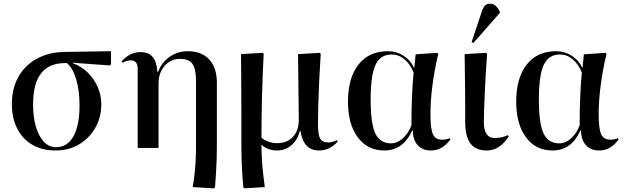

<svg xmlns="http://www.w3.org/2000/svg" viewBox="-20 -809 3420 1050"><path d="M284 14Q210 14 156.5 -17.5Q103 -49 74 -106Q45 -163 45 -241Q45 -325 80.5 -388.5Q116 -452 180.5 -487.5Q245 -523 330 -525L587 -529V-457L581 -451L377 -466V-464Q424 -447 459 -413Q494 -379 514 -334Q534 -289 534 -239Q534 -167 501 -109.5Q468 -52 411.5 -19Q355 14 284 14ZM286 -4Q348 -4 381.5 -63.5Q415 -123 415 -232Q415 -314 396.5 -375.5Q378 -437 346 -464H336Q161 -464 161 -240Q161 -133 195.5 -68.5Q230 -4 286 -4Z M1148 221 1034 214Q1042 165 1045.5 129Q1049 93 1050.5 56.5Q1052 20 1052 -30V-365Q1052 -432 1032.5 -459.5Q1013 -487 965 -487Q914 -487 880.5 -449Q847 -411 847 -352V0H733V-432Q733 -479 695 -479Q674 -479 650 -466L645 -473Q689 -524 749 -524Q792 -524 814.5 -498Q837 -472 841 -415H844Q864 -468 908 -498.5Q952 -529 1007 -529Q1083 -529 1124.5 -483.5Q1166 -438 1166 -356V-21Q1166 22 1165 58.5Q1164 95 1161.5 132.5Q1159 170 1156 216Z M1317 221 1311 216Q1306 164 1304 127.5Q1302 91 1301 56.5Q1300 22 1300 -22Q1300 -49 1300 -93.5Q1300 -138 1300 -190.5Q1300 -243 1299.5 -296Q1299 -349 1299 -395.5Q1299 -442 1298.5 -473.5Q1298 -505 1298 -513L1415 -520L1422 -515Q1419 -458 1416.5 -395.5Q1414 -333 1412.5 -270.5Q1411 -208 1410.5 -152.5Q1410 -97 1410 -56Q1424 -43 1447.5 -34.5Q1471 -26 1494 -26Q1550 -26 1582 -60.5Q1614 -95 1614 -154Q1614 -167 1613.5 -203Q1613 -239 1612.5 -286Q1612 -333 1611.5 -380Q1611 -427 1610.5 -463.5Q1610 -500 1610 -513L1728 -520L1734 -515Q1729 -440 1725.5 -365.5Q1722 -291 1720.5 -229.5Q1719 -168 1719 -132Q1719 -72 1731 -51Q1743 -30 1776 -30Q1786 -30 1798.5 -33.5Q1811 -37 1822 -43L1827 -35Q1784 14 1723 14Q1640 14 1623 -93H1620Q1607 -43 1573.5 -14.5Q1540 14 1494 14Q1470 14 1447.5 5.5Q1425 -3 1412 -16H1410Q1410 15 1412 55Q1414 95 1418.5 136.5Q1423 178 1428 214Z M2082 14Q1990 14 1936.5 -58Q1883 -130 1883 -253Q1883 -383 1940.5 -456Q1998 -529 2101 -529Q2148 -529 2186.5 -504.5Q2225 -480 2244 -439H2246L2253 -512L2371 -520L2377 -515Q2357 -433 2345.5 -346Q2334 -259 2334 -186Q2334 -105 2347.5 -75Q2361 -45 2398 -45Q2419 -45 2439 -53L2443 -46Q2399 14 2337 14Q2291 14 2265 -14Q2239 -42 2237 -95H2234Q2185 14 2082 14ZM2119 -25Q2152 -25 2183 -52.5Q2214 -80 2230 -124Q2230 -205 2233 -279.5Q2236 -354 2242 -412Q2223 -459 2191.5 -485Q2160 -511 2122 -511Q2060 -511 2033.5 -454Q2007 -397 2007 -264Q2007 -134 2032.5 -79.5Q2058 -25 2119 -25Z M2643 14Q2582 14 2553 -24Q2524 -62 2524 -144Q2524 -175 2524 -218Q2524 -261 2523.5 -307.5Q2523 -354 2522.5 -396.5Q2522 -439 2521.5 -470Q2521 -501 2521 -513L2637 -520L2644 -515Q2640 -470 2637 -416Q2634 -362 2631.5 -308Q2629 -254 2627.5 -209.5Q2626 -165 2626 -141Q2626 -54 2687 -54Q2704 -54 2723.5 -58.5Q2743 -63 2757 -70L2762 -63Q2713 14 2643 14ZM2569 -574 2559 -579 2614 -743Q2623 -770 2633 -779.5Q2643 -789 2660 -789Q2692 -789 2713 -746V-738Z M3002 14Q2910 14 2856.5 -58Q2803 -130 2803 -253Q2803 -383 2860.5 -456Q2918 -529 3021 -529Q3068 -529 3106.5 -504.5Q3145 -480 3164 -439H3166L3173 -512L3291 -520L3297 -515Q3277 -433 3265.5 -346Q3254 -259 3254 -186Q3254 -105 3267.5 -75Q3281 -45 3318 -45Q3339 -45 3359 -53L3363 -46Q3319 14 3257 14Q3211 14 3185 -14Q3159 -42 3157 -95H3154Q3105 14 3002 14ZM3039 -25Q3072 -25 3103 -52.5Q3134 -80 3150 -124Q3150 -205 3153 -279.5Q3156 -354 3162 -412Q3143 -459 3111.5 -485Q3080 -511 3042 -511Q2980 -511 2953.5 -454Q2927 -397 2927 -264Q2927 -134 2952.5 -79.5Q2978 -25 3039 -25Z"/></svg>

Font: Literata 72pt Medium
Style: Regular
Weight: 500
Designer: Latin by Veronika Burian and Jose Scaglione. Greek by Irene Vlachou. Cyrillic by Vera Evstafieva.
Foundry: TypeTogether
Version: Version 3.002